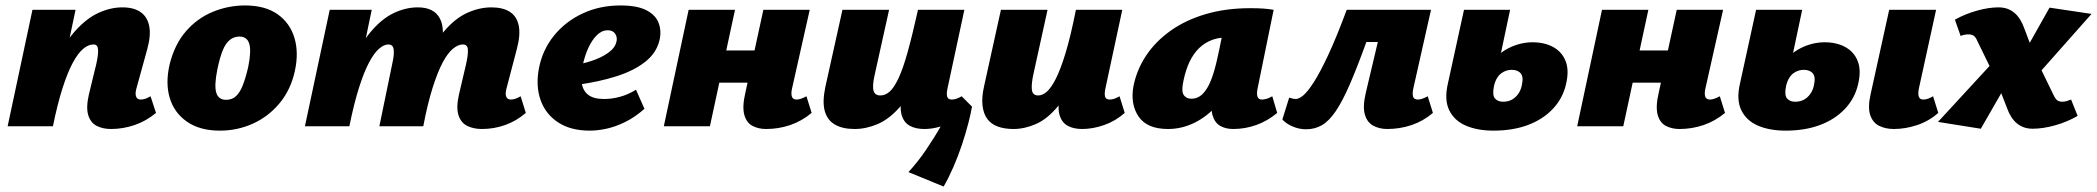

<svg xmlns="http://www.w3.org/2000/svg" viewBox="-20 -463 7689 704"><path d="M387 10Q357 10 334.5 -1.5Q312 -13 303.5 -41Q295 -69 306 -117L333 -228Q341 -264 339.5 -282Q338 -300 323 -300Q304 -300 285 -284Q266 -268 247 -233Q228 -198 209.5 -140.5Q191 -83 174 0H115Q140 -130 175.5 -214.5Q211 -299 253.5 -347Q296 -395 340.5 -415.5Q385 -436 429 -436Q470 -436 495 -419Q520 -402 527 -368Q534 -334 520 -283L480 -138Q475 -120 479 -109Q483 -98 496 -98Q503 -98 511.5 -100.5Q520 -103 532 -110L552 -49Q516 -19 473.5 -4.5Q431 10 387 10ZM8 0 99 -427H257L167 0Z M786 16Q713 16 666 -16.5Q619 -49 602.5 -103.5Q586 -158 602 -227Q620 -300 661.5 -348Q703 -396 760 -419.5Q817 -443 878 -443Q952 -443 997.5 -411Q1043 -379 1059.5 -324.5Q1076 -270 1061 -202Q1046 -134 1005.5 -85Q965 -36 908 -10Q851 16 786 16ZM809 -97Q831 -97 845.5 -110.5Q860 -124 870.5 -151Q881 -178 890 -217Q902 -276 894 -302.5Q886 -329 858 -329Q838 -329 822.5 -316.5Q807 -304 796.5 -278Q786 -252 777 -209Q765 -149 773 -123Q781 -97 809 -97Z M1747 10Q1716 10 1693 -1.5Q1670 -13 1661 -41Q1652 -69 1663 -117L1689 -228Q1697 -264 1695.5 -282Q1694 -300 1677 -300Q1660 -300 1641 -284.5Q1622 -269 1603.5 -234.5Q1585 -200 1566.5 -142Q1548 -84 1532 0H1473Q1498 -130 1532.5 -215Q1567 -300 1608 -348Q1649 -396 1693.5 -416Q1738 -436 1782 -436Q1824 -436 1849.5 -419.5Q1875 -403 1882 -369Q1889 -335 1875 -283L1837 -138Q1832 -120 1836 -109Q1840 -98 1853 -98Q1860 -98 1868.5 -100.5Q1877 -103 1889 -110L1908 -49Q1873 -19 1832 -4.5Q1791 10 1747 10ZM1098 0 1189 -427H1343L1254 0ZM1205 0Q1229 -126 1262.5 -210Q1296 -294 1337 -343.5Q1378 -393 1422.5 -414.5Q1467 -436 1512 -436Q1571 -436 1592.5 -396Q1614 -356 1595 -283L1526 0H1371L1418 -228Q1426 -263 1423.5 -281.5Q1421 -300 1404 -300Q1388 -300 1370 -284.5Q1352 -269 1333.5 -234.5Q1315 -200 1296.5 -142Q1278 -84 1261 0Z M2143 16Q2072 16 2026 -14.5Q1980 -45 1962 -96.5Q1944 -148 1956 -212Q1969 -280 2011 -332Q2053 -384 2116 -413.5Q2179 -443 2255 -443Q2317 -443 2351 -425Q2385 -407 2395.5 -377.5Q2406 -348 2398 -315Q2387 -269 2346 -236.5Q2305 -204 2241 -183.5Q2177 -163 2096 -152L2079 -223Q2113 -228 2148.5 -239.5Q2184 -251 2209.5 -269Q2235 -287 2240 -309Q2243 -320 2240 -330Q2237 -340 2229 -346Q2221 -352 2208 -352Q2187 -352 2169 -334.5Q2151 -317 2137.5 -288Q2124 -259 2116 -221Q2109 -186 2113 -158.5Q2117 -131 2136.5 -115.5Q2156 -100 2196 -100Q2223 -100 2253 -108Q2283 -116 2312 -134L2343 -64Q2308 -33 2272 -15.5Q2236 2 2203.5 9Q2171 16 2143 16Z M2789 10Q2761 10 2739 -1.5Q2717 -13 2709 -42.5Q2701 -72 2713 -123L2779 -427H2949L2884 -138Q2880 -120 2883.5 -109Q2887 -98 2901 -98Q2907 -98 2915.5 -100.5Q2924 -103 2937 -110L2956 -49Q2920 -19 2877.5 -4.5Q2835 10 2789 10ZM2414 0 2505 -427H2675L2583 0ZM2533 -160 2558 -278H2822L2796 -160Z M3114 10Q3069 10 3041 -6.5Q3013 -23 3004 -56.5Q2995 -90 3006 -143L3069 -427H3240L3187 -188Q3178 -148 3183 -130.5Q3188 -113 3208 -113Q3226 -113 3242 -127Q3258 -141 3274.5 -176Q3291 -211 3308 -272Q3325 -333 3346 -427H3417Q3391 -292 3357 -206.5Q3323 -121 3282.5 -74Q3242 -27 3199 -8.5Q3156 10 3114 10ZM3440 221 3311 168Q3346 130 3376.5 85Q3407 40 3430.5 -2Q3454 -44 3468 -74L3544 -72Q3540 -48 3530.5 -11Q3521 26 3507 68Q3493 110 3475.5 150Q3458 190 3440 221ZM3369 10Q3337 10 3315.5 -2Q3294 -14 3286 -41.5Q3278 -69 3288 -117L3350 -427H3516L3454 -138Q3450 -119 3453 -108.5Q3456 -98 3470 -98Q3477 -98 3485.5 -100.5Q3494 -103 3506 -110L3544 -72Q3505 -30 3458.5 -10Q3412 10 3369 10Z M3696 10Q3663 10 3638.5 1Q3614 -8 3600 -27Q3586 -46 3582.5 -76.5Q3579 -107 3589 -150L3650 -427H3821L3770 -195Q3761 -155 3763.5 -134Q3766 -113 3787 -113Q3802 -113 3818 -126.5Q3834 -140 3851.5 -174.5Q3869 -209 3887.5 -270Q3906 -331 3925 -427H3993Q3967 -293 3933 -207.5Q3899 -122 3860 -74.5Q3821 -27 3779 -8.5Q3737 10 3696 10ZM3948 10Q3916 10 3894.5 -2Q3873 -14 3865 -41.5Q3857 -69 3867 -117L3930 -427H4095L4033 -138Q4029 -119 4032 -108.5Q4035 -98 4049 -98Q4056 -98 4064.5 -100.5Q4073 -103 4085 -110L4104 -49Q4070 -19 4028.5 -4.5Q3987 10 3948 10Z M4263 10Q4186 10 4155 -35.5Q4124 -81 4136 -147Q4148 -207 4182 -258.5Q4216 -310 4271 -349.5Q4326 -389 4400 -411Q4474 -433 4564 -433Q4594 -433 4613.5 -431.5Q4633 -430 4650 -427L4591 -138Q4583 -98 4607 -98Q4614 -98 4623.5 -100.5Q4633 -103 4645 -110L4663 -49Q4627 -19 4586 -4.5Q4545 10 4502 10Q4474 10 4454 -1.5Q4434 -13 4426 -40.5Q4418 -68 4427 -117L4454 -249L4540 -277Q4525 -210 4497.5 -157Q4470 -104 4433 -66.5Q4396 -29 4352.5 -9.5Q4309 10 4263 10ZM4348 -101Q4366 -101 4380 -110.5Q4394 -120 4406.5 -140.5Q4419 -161 4429.5 -195Q4440 -229 4450 -278L4470 -377L4528 -320Q4516 -324 4505 -325Q4494 -326 4482 -326Q4443 -326 4414.5 -312.5Q4386 -299 4366.5 -275.5Q4347 -252 4335 -221Q4323 -190 4317 -154Q4312 -125 4321.5 -113Q4331 -101 4348 -101Z M4769 11Q4743 11 4719 0.5Q4695 -10 4682 -25L4707 -105Q4716 -102 4721.5 -101Q4727 -100 4731 -100Q4743 -100 4759 -113.5Q4775 -127 4797.5 -162Q4820 -197 4850 -261Q4880 -325 4918 -427H5122L5104 -309H4990Q4956 -215 4929 -153Q4902 -91 4877.5 -55Q4853 -19 4827 -4Q4801 11 4769 11ZM5067 10Q5038 10 5015.5 -2Q4993 -14 4984.5 -43Q4976 -72 4988 -123L5060 -427H5227L5162 -138Q5158 -118 5161.5 -108Q5165 -98 5179 -98Q5185 -98 5193.5 -100.5Q5202 -103 5215 -110L5234 -49Q5199 -19 5156 -4.5Q5113 10 5067 10Z M5456 16Q5398 16 5355.5 -2Q5313 -20 5294 -58.5Q5275 -97 5289 -157L5348 -427H5517L5458 -148Q5451 -114 5461.5 -102Q5472 -90 5491 -90Q5509 -90 5522.5 -97Q5536 -104 5546 -117.5Q5556 -131 5560 -150Q5567 -181 5556 -194Q5545 -207 5522 -207Q5513 -207 5503.5 -204Q5494 -201 5485 -194.5Q5476 -188 5469 -176.5Q5462 -165 5458 -148L5436 -218Q5452 -241 5470.5 -258Q5489 -275 5510.5 -286Q5532 -297 5554.5 -302.5Q5577 -308 5599 -308Q5644 -308 5676 -290Q5708 -272 5721 -238Q5734 -204 5722 -154Q5710 -102 5673.5 -63.5Q5637 -25 5582 -4.5Q5527 16 5456 16Z M6138 10Q6110 10 6088 -1.5Q6066 -13 6058 -42.5Q6050 -72 6062 -123L6128 -427H6298L6233 -138Q6229 -120 6232.5 -109Q6236 -98 6250 -98Q6256 -98 6264.5 -100.5Q6273 -103 6286 -110L6305 -49Q6269 -19 6226.5 -4.5Q6184 10 6138 10ZM5763 0 5854 -427H6024L5932 0ZM5882 -160 5907 -278H6171L6145 -160Z M6527 16Q6469 16 6426.5 -2Q6384 -20 6365 -58.5Q6346 -97 6360 -157L6419 -427H6588L6529 -148Q6522 -114 6532.5 -102Q6543 -90 6562 -90Q6580 -90 6593.5 -97Q6607 -104 6617 -117.5Q6627 -131 6631 -150Q6638 -181 6627 -194Q6616 -207 6593 -207Q6584 -207 6574.5 -204Q6565 -201 6556 -194.5Q6547 -188 6540 -176.5Q6533 -165 6529 -148L6507 -218Q6523 -241 6541.5 -258Q6560 -275 6581.5 -286Q6603 -297 6625.5 -302.5Q6648 -308 6670 -308Q6715 -308 6747 -290Q6779 -272 6792 -238Q6805 -204 6793 -154Q6781 -102 6744.5 -63.5Q6708 -25 6653 -4.5Q6598 16 6527 16ZM6924 10Q6894 10 6870.5 -1.5Q6847 -13 6837.5 -41Q6828 -69 6839 -118L6907 -427H7079L7016 -139Q7012 -120 7015.5 -109Q7019 -98 7032 -98Q7039 -98 7047.5 -100.5Q7056 -103 7068 -110L7087 -49Q7053 -19 7010 -4.5Q6967 10 6924 10Z M7433 9Q7399 9 7375.5 -10.5Q7352 -30 7339 -67L7296 -178L7231 -311Q7225 -326 7217.5 -331.5Q7210 -337 7197 -337Q7191 -337 7183 -335.5Q7175 -334 7169 -331L7148 -391Q7186 -412 7229 -424Q7272 -436 7308 -436Q7342 -436 7365.5 -416.5Q7389 -397 7402 -360L7442 -254L7509 -116Q7516 -101 7523 -95.5Q7530 -90 7542 -90Q7550 -90 7558.5 -92.5Q7567 -95 7574 -98L7598 -38Q7560 -16 7515.5 -3.5Q7471 9 7433 9ZM7243 9 7086 -16 7297 -245 7354 -184ZM7446 -183 7388 -245 7495 -435 7649 -412Z"/></svg>

Font: Ysabeau Black
Style: Italic
Weight: 900
Italic angle: -12°
Version: Version 2.000;gftools[0.9.27.dev2+g8671c4b]